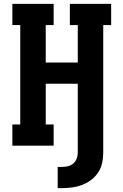

<svg xmlns="http://www.w3.org/2000/svg" viewBox="-20 -755 640 995"><path d="M300 220H279V110H300Q316 110 331.5 106.5Q347 103 359 93Q371 83 377 68Q383 53 383 38V-321H217V-110H258V0H44V-110H85V-625H44V-735H258V-625H217V-431H383V-625H342V-735H556V-625H515V38Q515 65 509 91Q503 117 488 139.5Q473 162 451.5 178Q430 194 405 203.5Q380 213 353.5 216.5Q327 220 300 220Z"/></svg>

Font: Iosevka Etoile Extrabold
Style: Regular
Weight: 800
Designer: Belleve Invis
Foundry: Belleve Invis
Version: Version 22.1.2; ttfautohint (v1.8.4)